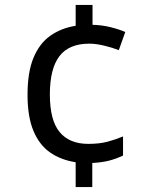

<svg xmlns="http://www.w3.org/2000/svg" viewBox="-20 -744 612 774"><path d="M353 -644Q391 -643 425.5 -634.5Q460 -626 485 -615L459 -542Q433 -552 400 -560Q367 -568 340 -568Q258 -568 219.5 -517.5Q181 -467 181 -363Q181 -259 220.5 -211.5Q260 -164 336 -164Q380 -164 412.5 -172.5Q445 -181 476 -194V-117Q449 -104 420 -96.5Q391 -89 352 -87V10H285V-90Q226 -99 182.5 -129Q139 -159 115 -216Q91 -273 91 -362Q91 -453 115 -511Q139 -569 183 -600Q227 -631 285 -640V-724H353Z"/></svg>

Font: Noto Sans Tifinagh Air
Style: Regular
Weight: 400
Designer: JamraPatel
Foundry: JamraPatel LLC
Version: Version 2.006; ttfautohint (v1.8.4.7-5d5b)